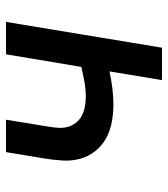

<svg xmlns="http://www.w3.org/2000/svg" viewBox="20 -580 560 640"><g transform="rotate(-90 300.0 -260.0)"><path d="M353 0 382 -175Q354 -169 326.5 -165.5Q299 -162 272 -162Q242 -162 212.5 -167.5Q183 -173 158 -187Q133 -201 115.5 -223.5Q98 -246 90.5 -274Q83 -302 85 -332.5Q87 -363 92 -394L113 -520H221L198 -379Q195 -362 194 -345.5Q193 -329 197 -314Q201 -299 211 -286.5Q221 -274 235 -267Q249 -260 265 -257Q281 -254 297 -254Q322 -254 347 -258.5Q372 -263 397 -269L439 -520H547L461 0Z"/></g></svg>

Font: Iosevka SS04 Semibold Extended
Style: Italic
Weight: 600
Width: 7
Italic angle: -9°
Monospace: yes
Designer: Belleve Invis
Foundry: Belleve Invis
Version: Version 19.0.0; ttfautohint (v1.8.4)